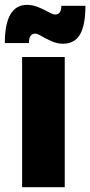

<svg xmlns="http://www.w3.org/2000/svg" viewBox="-24 -778 375 798"><path d="M331.1 -753.9Q331.1 -673.8 308.6 -635Q286.1 -596.2 237.8 -596.2Q213.9 -596.2 190.2 -606.7Q166.5 -617.2 148.9 -627.7Q131.3 -638.2 122.1 -638.2Q96.2 -638.2 96.2 -599.1H-3.9Q-3.9 -757.8 88.9 -757.8Q112.3 -757.8 136.2 -747.8Q160.2 -737.8 178 -727.8Q195.8 -717.8 205.1 -717.8Q231 -717.8 231 -753.9ZM67.9 -541H245.1V0H67.9Z"/></svg>

Font: Montserrat-Arabic
Style: Bold
Weight: 700
Designer: Mohamed Gaber
Foundry: Kief Type Foundry
Version: Version 5.008;PS 005.008;hotconv 1.0.88;makeotf.lib2.5.64775